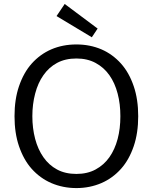

<svg xmlns="http://www.w3.org/2000/svg" viewBox="-20 -936 770 968"><path d="M265.1 -855 306.2 -916 472.2 -792 442.9 -748ZM75.7 -501Q99.1 -569.8 139.6 -615.2Q182.1 -662.6 238.3 -687Q295.9 -711.9 365.2 -711.9Q433.6 -711.9 491.7 -687Q547.9 -662.6 590.3 -615.2Q630.9 -569.8 654.3 -501Q676.8 -435.1 676.8 -350.1Q676.8 -265.1 654.3 -199.2Q630.9 -130.4 590.3 -85Q547.9 -37.6 491.7 -13.2Q432.6 12.2 365.2 12.2Q297.4 12.2 238.3 -13.2Q182.1 -37.6 139.6 -85Q99.1 -130.4 75.7 -199.2Q53.2 -265.1 53.2 -350.1Q53.2 -435.1 75.7 -501ZM143.1 -350.1Q143.1 -289.6 157.2 -235.8Q171.4 -182.6 198.7 -143.6Q226.6 -103.5 267.6 -81.5Q309.1 -59.1 365.2 -59.1Q420.4 -59.1 461.9 -81.5Q504.4 -104.5 531.7 -143.6Q559.1 -182.6 573.2 -235.8Q586.9 -287.6 586.9 -350.1Q586.9 -412.1 573.2 -463.9Q559.1 -518.1 531.7 -556.6Q504.4 -595.7 461.9 -618.7Q420.4 -641.1 365.2 -641.1Q309.1 -641.1 267.6 -618.7Q226.6 -596.7 198.7 -556.6Q171.4 -518.1 157.2 -463.9Q143.1 -410.2 143.1 -350.1Z"/></svg>

Font: Post Grotesk Regular
Style: Regular
Weight: 500
Version: 0.900; ttfautohint (v0.96) -l 8 -r 50 -G 200 -x 14 -w "gGD" 